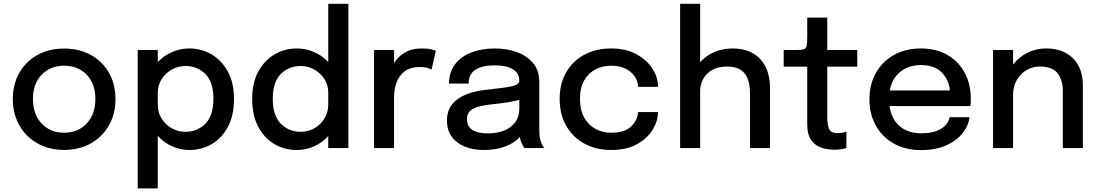

<svg xmlns="http://www.w3.org/2000/svg" viewBox="-20 -802 5952 1040"><path d="M327.5 10Q245.5 10 182.8 -25.5Q120 -61 84.8 -123.2Q49.5 -185.5 49.5 -266Q49.5 -346 84.8 -407.8Q120 -469.5 182.8 -504.2Q245.5 -539 327.5 -539Q409.5 -539 472.2 -504.2Q535 -469.5 570.2 -407.8Q605.5 -346 605.5 -266Q605.5 -185.5 570.2 -123.2Q535 -61 472.2 -25.5Q409.5 10 327.5 10ZM327.5 -83Q402.5 -83 449.5 -133Q496.5 -183 496.5 -266Q496.5 -348.5 449.5 -397.2Q402.5 -446 327.5 -446Q252.5 -446 205.5 -397.2Q158.5 -348.5 158.5 -266Q158.5 -183 205.5 -133Q252.5 -83 327.5 -83Z M726 218.5V-531H834.5V-465.5Q867 -500.5 911.8 -520Q956.5 -539.5 1005.5 -539.5Q1070 -539.5 1125 -507.8Q1180 -476 1213.8 -415Q1247.5 -354 1247.5 -266.5Q1247.5 -176.5 1214.5 -114.8Q1181.5 -53 1126.5 -21.2Q1071.5 10.5 1005.5 10.5Q956.5 10.5 911.8 -9.8Q867 -30 834.5 -66V218.5ZM835 -232.5Q835 -191.5 856 -158.8Q877 -126 911.2 -107Q945.5 -88 984.5 -88Q1048.5 -88 1092.2 -131.8Q1136 -175.5 1136 -266.5Q1136 -358 1092.2 -401.2Q1048.5 -444.5 984.5 -444.5Q945.5 -444.5 911.5 -425.8Q877.5 -407 856.2 -374.5Q835 -342 835 -301H834.5V-237.5H835Z M1587.5 10.5Q1522 10.5 1467 -21.2Q1412 -53 1379 -114.8Q1346 -176.5 1346 -266.5Q1346 -354 1379.5 -415Q1413 -476 1468 -507.8Q1523 -539.5 1587.5 -539.5Q1637 -539.5 1681.2 -520.2Q1725.5 -501 1758 -466V-781.5H1867V0H1758V-65Q1726.5 -30 1682.5 -9.8Q1638.5 10.5 1587.5 10.5ZM1609 -88Q1649 -88 1683 -107.2Q1717 -126.5 1737.5 -160Q1758 -193.5 1758 -236.5V-301Q1758 -342 1736.8 -374.5Q1715.5 -407 1681.5 -425.8Q1647.5 -444.5 1609 -444.5Q1544.5 -444.5 1501 -401.2Q1457.5 -358 1457.5 -266.5Q1457.5 -175.5 1501.2 -131.8Q1545 -88 1609 -88Z M2006 0V-531H2114.5V-460.5Q2136 -495.5 2173 -517.5Q2210 -539.5 2264.5 -539.5Q2296.5 -539.5 2316.2 -534.5Q2336 -529.5 2340.5 -526.5L2317.5 -424.5Q2312.5 -428 2297.2 -433.5Q2282 -439 2255 -439Q2200.5 -439 2169.8 -414Q2139 -389 2126.8 -351.8Q2114.5 -314.5 2114.5 -277V0Z M2601.5 10.5Q2511.5 10.5 2456.2 -31.5Q2401 -73.5 2401 -148.5Q2401 -202 2429.2 -237Q2457.5 -272 2507.2 -291.2Q2557 -310.5 2620.5 -316.5Q2714.5 -326 2753.5 -335Q2792.5 -344 2792.5 -364.5V-365.5Q2792.5 -406 2758 -427Q2723.5 -448 2659.5 -448Q2592 -448 2555.2 -424.2Q2518.5 -400.5 2518.5 -349H2412Q2412 -410 2443.8 -452.5Q2475.5 -495 2531.5 -517.2Q2587.5 -539.5 2660 -539.5Q2726.5 -539.5 2781.2 -519.2Q2836 -499 2868.5 -459Q2901 -419 2901 -359.5V-106Q2901 -87.5 2902.2 -70.2Q2903.5 -53 2908 -39.5Q2912.5 -24 2918.8 -13.8Q2925 -3.5 2929 0H2821Q2818 -3 2812.2 -12.8Q2806.5 -22.5 2802 -35.5Q2798 -46.5 2796 -60.5Q2767.5 -28 2717.2 -8.8Q2667 10.5 2601.5 10.5ZM2624 -79.5Q2670.5 -79.5 2709 -94.2Q2747.5 -109 2770.2 -139.2Q2793 -169.5 2793 -215.5V-261.5Q2762 -252.5 2723.5 -246.8Q2685 -241 2645 -237Q2577.5 -230.5 2543.5 -213.5Q2509.5 -196.5 2509.5 -156.5Q2509.5 -79.5 2624 -79.5Z M3290.5 10.5Q3210 10.5 3147 -23.2Q3084 -57 3047.8 -119.2Q3011.5 -181.5 3011.5 -266.5Q3011.5 -351 3047.8 -412.2Q3084 -473.5 3147 -506.5Q3210 -539.5 3290.5 -539.5Q3371 -539.5 3427.5 -508.2Q3484 -477 3514 -430Q3544 -383 3544 -335V-331.5H3436.5Q3436.5 -334 3436 -337.2Q3435.5 -340.5 3435 -343.5Q3428.5 -387.5 3390 -416.8Q3351.5 -446 3289.5 -446Q3243.5 -446 3205.5 -426.2Q3167.5 -406.5 3144.5 -366.5Q3121.5 -326.5 3121.5 -266.5Q3121.5 -206.5 3144.2 -165.8Q3167 -125 3205.2 -104Q3243.5 -83 3289.5 -83Q3363.5 -83 3398.2 -116.5Q3433 -150 3436.5 -195H3544Q3544 -146.5 3515 -99Q3486 -51.5 3429.5 -20.5Q3373 10.5 3290.5 10.5Z M3664 0V-781.5H3772.5V-465Q3803 -499.5 3848.2 -519.5Q3893.5 -539.5 3948.5 -539.5Q4044.5 -539.5 4097.8 -482.2Q4151 -425 4151 -323V0H4042.5V-296Q4042.5 -367.5 4013.2 -404.5Q3984 -441.5 3917.5 -441.5Q3850.5 -441.5 3811.5 -403.5Q3772.5 -365.5 3772.5 -306.5V0Z M4501 9Q4466 9 4431.8 -1.2Q4397.5 -11.5 4375 -41.5Q4352.5 -71.5 4352.5 -131V-441H4225V-531H4292Q4320.5 -531 4333.2 -534.8Q4346 -538.5 4349.2 -553.8Q4352.5 -569 4352.5 -604V-706.5H4461V-531H4623.5V-441H4461V-167Q4461 -127 4470.8 -104Q4480.5 -81 4515.5 -81Q4530.5 -81 4544 -83.5Q4557.5 -86 4564.5 -89V-0.5Q4555.5 3 4539 6Q4522.5 9 4501 9Z M5231 -167Q5227 -124 5196 -83Q5165 -42 5107.5 -15.5Q5050 11 4967.5 11Q4885 11 4822.2 -24Q4759.5 -59 4724.5 -121Q4689.5 -183 4689.5 -264Q4689.5 -346 4725 -408Q4760.5 -470 4823.2 -504.8Q4886 -539.5 4968 -539.5Q5051 -539.5 5111.8 -504.5Q5172.5 -469.5 5205.5 -408Q5238.5 -346.5 5238.5 -266.5Q5238.5 -257.5 5238 -244.8Q5237.5 -232 5236.5 -227.5H4798Q4808 -158 4852.8 -119Q4897.5 -80 4971 -80Q5022.5 -80 5055.2 -93.5Q5088 -107 5104.5 -127Q5121 -147 5123 -167ZM4969 -449.5Q4901.5 -449.5 4856.5 -413Q4811.5 -376.5 4799.5 -312H5125Q5121 -368 5082 -408.8Q5043 -449.5 4969 -449.5Z M5359 0V-531H5467.5V-452Q5498.5 -492.5 5545 -516Q5591.5 -539.5 5645.5 -539.5Q5739.5 -539.5 5792.5 -485.8Q5845.5 -432 5845.5 -339.5V0H5737V-309.5Q5737 -367.5 5709 -404.5Q5681 -441.5 5612 -441.5Q5571.5 -441.5 5538.8 -421.5Q5506 -401.5 5486.8 -367Q5467.5 -332.5 5467.5 -289.5V0Z"/></svg>

Font: Epilogue Medium
Style: Regular
Weight: 500
Designer: Tyler Finck
Foundry: Etcetera Type Co
Version: Version 2.111; ttfautohint (v1.8.3)